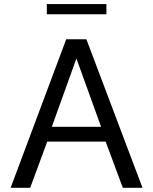

<svg xmlns="http://www.w3.org/2000/svg" viewBox="-20 -899 733 919"><path d="M30.8 0 296.9 -710.9H393.6L662.1 0H567.9L485.8 -221.2H206.1L124.5 0ZM228 -292H463.9L345.7 -619.1ZM204.1 -830.6V-879.4H489.3V-830.6Z"/></svg>

Font: Comme
Style: Regular
Weight: 400
Designer: Vernon Adams
Foundry: Vernon Adams
Version: Version 1.000;gftools[0.9.27]